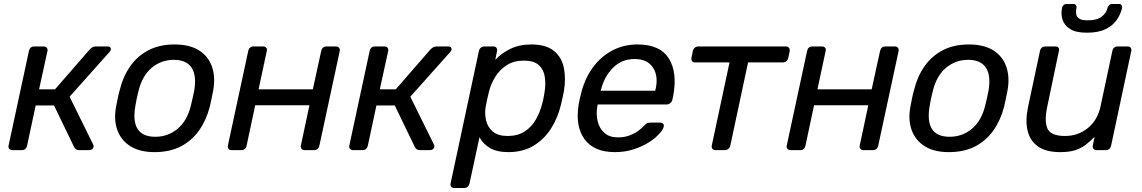

<svg xmlns="http://www.w3.org/2000/svg" viewBox="-20 -753 5726 963"><path d="M42 0Q32 0 26.5 -6.5Q21 -13 23 -23L125 -497Q130 -520 152 -520H199Q209 -520 214.5 -513.5Q220 -507 218 -497L176 -305H256L430 -505Q436 -511 443 -515.5Q450 -520 460 -520H519Q537 -520 536 -504Q536 -500 529 -492L329 -268L447 -29Q451 -22 449 -16Q446 0 426 0H376Q360 0 352 -15L251 -224H159L116 -23Q111 0 89 0Z M755 10Q682 10 635 -19Q588 -48 569 -99.5Q550 -151 562 -217Q565 -233 570.5 -260Q576 -287 581 -303Q597 -369 633 -420.5Q669 -472 724.5 -501Q780 -530 856 -530Q930 -530 977 -501Q1024 -472 1042.5 -420.5Q1061 -369 1050 -303Q1047 -287 1041.5 -260Q1036 -233 1032 -217Q1015 -151 979 -99.5Q943 -48 887.5 -19Q832 10 755 10ZM759 -67Q822 -67 870 -106.5Q918 -146 937 -222Q941 -237 946 -260Q951 -283 954 -298Q967 -374 941 -413.5Q915 -453 852 -453Q789 -453 741.5 -413.5Q694 -374 675 -298Q671 -283 666 -260Q661 -237 659 -222Q632 -67 759 -67Z M1142 0Q1132 0 1126.5 -6.5Q1121 -13 1123 -23L1225 -497Q1230 -520 1252 -520H1300Q1310 -520 1315.5 -513.5Q1321 -507 1318 -497L1277 -305H1549L1591 -497Q1596 -520 1618 -520H1665Q1675 -520 1680.5 -513.5Q1686 -507 1684 -497L1582 -23Q1577 0 1555 0H1508Q1498 0 1492.5 -6.5Q1487 -13 1489 -23L1532 -225H1260L1217 -23Q1212 0 1190 0Z M1751 0Q1741 0 1735.5 -6.5Q1730 -13 1732 -23L1834 -497Q1839 -520 1861 -520H1908Q1918 -520 1923.5 -513.5Q1929 -507 1927 -497L1885 -305H1965L2139 -505Q2145 -511 2152 -515.5Q2159 -520 2169 -520H2228Q2246 -520 2245 -504Q2245 -500 2238 -492L2038 -268L2156 -29Q2160 -22 2158 -16Q2155 0 2135 0H2085Q2069 0 2061 -15L1960 -224H1868L1825 -23Q1820 0 1798 0Z M2258 190Q2248 190 2243 183.5Q2238 177 2240 167L2382 -497Q2384 -507 2391.5 -513.5Q2399 -520 2409 -520H2455Q2465 -520 2470 -513.5Q2475 -507 2473 -497L2464 -453Q2495 -486 2540 -508Q2585 -530 2645 -530Q2719 -530 2758.5 -497.5Q2798 -465 2808.5 -411Q2819 -357 2808 -294Q2805 -278 2801 -260Q2797 -242 2793 -226Q2778 -163 2744.5 -109.5Q2711 -56 2657.5 -23Q2604 10 2530 10Q2471 10 2436 -11.5Q2401 -33 2385 -65L2335 167Q2329 190 2307 190ZM2526 -71Q2577 -71 2611.5 -93.5Q2646 -116 2667 -152.5Q2688 -189 2699 -231Q2703 -246 2706 -260Q2709 -274 2711 -289Q2718 -331 2712.5 -367.5Q2707 -404 2682.5 -426.5Q2658 -449 2607 -449Q2557 -449 2521.5 -426Q2486 -403 2464 -367.5Q2442 -332 2433 -295Q2429 -279 2424 -257Q2419 -235 2416 -218Q2410 -183 2418 -149Q2426 -115 2452 -93Q2478 -71 2526 -71Z M3064 10Q2960 10 2912.5 -54Q2865 -118 2882 -227Q2884 -240 2888.5 -260.5Q2893 -281 2897 -294Q2916 -365 2956 -418Q2996 -471 3052.5 -500.5Q3109 -530 3178 -530Q3291 -530 3335 -459Q3379 -388 3356 -269L3352 -252Q3350 -242 3341.5 -235.5Q3333 -229 3323 -229H2978Q2978 -226 2976 -220Q2969 -179 2978 -143.5Q2987 -108 3012 -86Q3037 -64 3079 -64Q3114 -64 3141 -75Q3168 -86 3185 -99.5Q3202 -113 3209 -121Q3221 -133 3226.5 -135.5Q3232 -138 3244 -138H3292Q3301 -138 3306 -132.5Q3311 -127 3309 -117Q3305 -102 3285.5 -80.5Q3266 -59 3233.5 -38.5Q3201 -18 3158 -4Q3115 10 3064 10ZM2993 -298H3266L3267 -301Q3284 -368 3256 -412.5Q3228 -457 3163 -457Q3098 -457 3054 -412.5Q3010 -368 2994 -301Z M3569 0Q3559 0 3553.5 -6.5Q3548 -13 3550 -23L3639 -440H3466Q3456 -440 3451 -446.5Q3446 -453 3448 -463L3455 -497Q3457 -507 3464.5 -513.5Q3472 -520 3482 -520H3922Q3932 -520 3937 -513.5Q3942 -507 3941 -497L3934 -463Q3928 -440 3905 -440H3732L3643 -23Q3641 -13 3633.5 -6.5Q3626 0 3616 0Z M3945 0Q3935 0 3929.5 -6.5Q3924 -13 3926 -23L4028 -497Q4033 -520 4055 -520H4103Q4113 -520 4118.5 -513.5Q4124 -507 4121 -497L4080 -305H4352L4394 -497Q4399 -520 4421 -520H4468Q4478 -520 4483.5 -513.5Q4489 -507 4487 -497L4385 -23Q4380 0 4358 0H4311Q4301 0 4295.5 -6.5Q4290 -13 4292 -23L4335 -225H4063L4020 -23Q4015 0 3993 0Z M4739 10Q4666 10 4619 -19Q4572 -48 4553 -99.5Q4534 -151 4546 -217Q4549 -233 4554.5 -260Q4560 -287 4565 -303Q4581 -369 4617 -420.5Q4653 -472 4708.5 -501Q4764 -530 4840 -530Q4914 -530 4961 -501Q5008 -472 5026.5 -420.5Q5045 -369 5034 -303Q5031 -287 5025.5 -260Q5020 -233 5016 -217Q4999 -151 4963 -99.5Q4927 -48 4871.5 -19Q4816 10 4739 10ZM4743 -67Q4806 -67 4854 -106.5Q4902 -146 4921 -222Q4925 -237 4930 -260Q4935 -283 4938 -298Q4951 -374 4925 -413.5Q4899 -453 4836 -453Q4773 -453 4725.5 -413.5Q4678 -374 4659 -298Q4655 -283 4650 -260Q4645 -237 4643 -222Q4616 -67 4743 -67Z M5298 10Q5226 10 5186 -18.5Q5146 -47 5134 -97.5Q5122 -148 5136 -215L5196 -497Q5201 -520 5224 -520H5274Q5284 -520 5289 -513.5Q5294 -507 5291 -497L5233 -220Q5217 -146 5233.5 -108.5Q5250 -71 5322 -71Q5387 -71 5436 -110.5Q5485 -150 5500 -220L5559 -497Q5564 -520 5587 -520H5636Q5646 -520 5651 -513.5Q5656 -507 5654 -497L5553 -23Q5548 0 5526 0H5480Q5470 0 5464.5 -6.5Q5459 -13 5461 -23L5470 -67Q5448 -44 5425 -26.5Q5402 -9 5372 0.5Q5342 10 5298 10ZM5431 -589Q5377 -589 5348 -607Q5319 -625 5309.5 -653.5Q5300 -682 5307 -714Q5308 -721 5314 -727Q5320 -733 5330 -733H5364Q5373 -733 5377 -727Q5381 -721 5379 -714Q5376 -698 5377.5 -684Q5379 -670 5391.5 -660.5Q5404 -651 5436 -651Q5483 -651 5507 -670.5Q5531 -690 5535 -714Q5537 -721 5543 -727Q5549 -733 5558 -733H5593Q5602 -733 5605.5 -727Q5609 -721 5608 -714Q5601 -682 5581.5 -653.5Q5562 -625 5525.5 -607Q5489 -589 5431 -589Z"/></svg>

Font: Lubike
Style: Italic
Weight: 400
Italic angle: -12°
Foundry: Honoka55
Version: Version 1.000;July 22, 2022;FontCreator 14.0.0.2862 64-bit